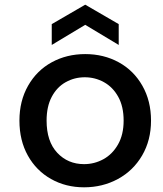

<svg xmlns="http://www.w3.org/2000/svg" viewBox="-20 -791 698 820"><path d="M63 -276Q63 -360 100 -425Q137 -490 201 -525Q265 -560 344 -560Q423 -560 487 -525Q551 -490 588 -425Q625 -360 625 -276Q625 -192 587 -127Q549 -62 483.5 -26.5Q418 9 339 9Q261 9 198 -26.5Q135 -62 99 -126.5Q63 -191 63 -276ZM508 -276Q508 -336 485 -377.5Q462 -419 424 -440Q386 -461 342 -461Q298 -461 260.5 -440Q223 -419 201 -377.5Q179 -336 179 -276Q179 -187 224.5 -138.5Q270 -90 339 -90Q383 -90 421.5 -111Q460 -132 484 -174Q508 -216 508 -276ZM344 -685 201 -599V-688L344 -771L487 -688V-599Z"/></svg>

Font: Poppins Medium A&M
Style: Regular
Weight: 500
Designer: Ninad Kale (Devanagari), Jonny Pinhorn (Latin)
Foundry: Indian Type Foundry
Version: 4.004